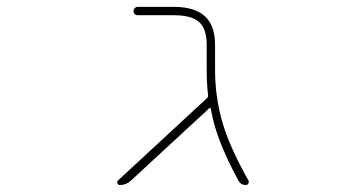

<svg xmlns="http://www.w3.org/2000/svg" viewBox="-20 -564 1040 561"><path d="M698.2 -23.4Q683.6 -23.4 676.8 -36.1Q611.3 -156.2 596.7 -242.2L595.7 -246.1Q594.7 -251 591.8 -248L362.3 -36.1Q348.6 -23.4 330.1 -23.4Q325.2 -23.4 323.2 -28.3Q322.3 -30.3 322.3 -32.2Q322.3 -34.2 324.2 -36.1L585.9 -278.3Q588.9 -281.2 587.9 -286.1Q584 -319.3 584 -358.4V-432.6Q584 -479.5 562 -499.5Q540 -519.5 488.3 -519.5H382.8Q377 -519.5 373.5 -522.9Q370.1 -526.4 370.1 -531.2Q370.1 -536.1 373.5 -540Q377 -543.9 382.8 -543.9H488.3Q548.8 -543.9 578.6 -516.6Q608.4 -489.3 608.4 -432.6V-358.4Q608.4 -279.3 630.9 -203.1Q651.4 -133.8 706.1 -36.1Q707 -34.2 707 -32.2Q707 -30.3 705.1 -27.3Q703.1 -23.4 698.2 -23.4Z"/></svg>

Font: Rounded Mgen+ 1m thin
Style: Regular
Weight: 100
Designer: [Source Han Sans]
Ryoko NISHIZUKA  (kana & ideographs); Paul D. Hunt (Latin, Greek & Cyrillic); Wenlong ZHANG  (bopomofo
Version: Version 1.059.20150602